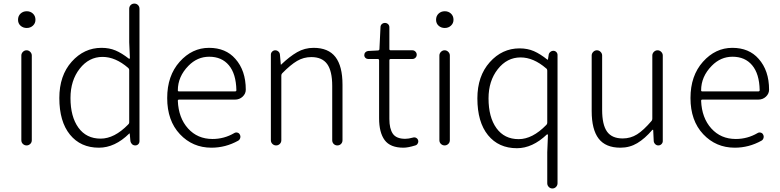

<svg xmlns="http://www.w3.org/2000/svg" viewBox="-20 -815 4371 1076"><path d="M99.6 -29.3V-503.9Q99.6 -515.6 108.4 -524.4Q117.2 -533.2 128.9 -533.2Q140.6 -533.2 149.4 -524.4Q158.2 -515.6 158.2 -503.9V-29.3Q158.2 -16.6 149.4 -8.3Q140.6 0 128.9 0Q117.2 0 108.4 -8.3Q99.6 -16.6 99.6 -29.3ZM129.9 -658.2Q109.4 -658.2 95.2 -670.9Q81.1 -683.6 81.1 -704.1Q81.1 -725.6 95.2 -738.8Q109.4 -752 129.9 -752Q150.4 -752 164.6 -738.8Q178.7 -725.6 178.7 -704.1Q178.7 -684.6 164.6 -671.4Q150.4 -658.2 129.9 -658.2Z M534.2 12.7Q431.6 12.7 372.1 -60.5Q312.5 -133.8 312.5 -265.6Q312.5 -391.6 381.8 -469.2Q451.2 -546.9 548.8 -546.9Q592.8 -546.9 627.4 -532.2Q662.1 -517.6 702.1 -486.3Q704.1 -485.4 706.1 -486.3Q708 -487.3 708 -489.3L704.1 -578.1V-765.6Q704.1 -778.3 712.4 -786.6Q720.7 -794.9 732.9 -794.9Q745.1 -794.9 753.4 -786.6Q761.7 -778.3 761.7 -765.6V-24.4Q761.7 -13.7 754.9 -6.8Q748 0 738.3 0Q727.5 0 720.2 -6.8Q712.9 -13.7 710.9 -23.4L707 -66.4Q707 -67.4 706.1 -67.4Q705.1 -67.4 704.1 -66.4Q624 12.7 534.2 12.7ZM543.9 -38.1Q621.1 -38.1 698.2 -117.2Q704.1 -122.1 704.1 -128.9V-422.9Q704.1 -429.7 698.2 -434.6Q627 -496.1 554.7 -496.1Q478.5 -496.1 426.8 -430.2Q375 -364.3 375 -265.6Q375 -161.1 419.4 -99.6Q463.9 -38.1 543.9 -38.1Z M1165 12.7Q1059.6 12.7 988.3 -63Q917 -138.7 917 -265.6Q917 -390.6 986.8 -468.8Q1056.6 -546.9 1151.4 -546.9Q1245.1 -546.9 1298.8 -485.4Q1357.4 -419.9 1357.4 -312.5Q1357.4 -290 1339.8 -273.4Q1322.3 -256.8 1296.9 -256.8H983.4Q976.6 -256.8 976.6 -250Q980.5 -154.3 1033.7 -95.2Q1086.9 -36.1 1170.9 -36.1Q1236.3 -36.1 1293 -69.3Q1300.8 -74.2 1310.5 -71.8Q1320.3 -69.3 1324.2 -60.5Q1329.1 -51.8 1326.2 -41.5Q1323.2 -31.2 1314.5 -26.4Q1244.1 12.7 1165 12.7ZM976.6 -308.6Q976.6 -302.7 983.4 -302.7H1296.9Q1304.7 -302.7 1304.7 -309.6Q1304.7 -310.5 1304.7 -310.5Q1302.7 -401.4 1262.7 -449.2Q1222.7 -497.1 1152.3 -497.1Q1085.9 -497.1 1036.1 -446.3Q976.6 -385.7 976.6 -308.6Z M1498 -29.3V-508.8Q1498 -518.6 1505.4 -525.9Q1512.7 -533.2 1522.5 -533.2Q1532.2 -533.2 1540 -526.4Q1547.9 -519.5 1548.8 -508.8L1553.7 -453.1Q1553.7 -452.1 1554.7 -452.1Q1555.7 -452.1 1555.7 -453.1Q1602.5 -498 1645 -522.5Q1687.5 -546.9 1737.3 -546.9Q1820.3 -546.9 1859.9 -495.6Q1899.4 -444.3 1899.4 -340.8V-29.3Q1899.4 -16.6 1891.1 -8.3Q1882.8 0 1870.6 0Q1858.4 0 1850.1 -8.3Q1841.8 -16.6 1841.8 -29.3V-333Q1841.8 -417 1813.5 -456.1Q1785.2 -495.1 1724.6 -495.1Q1681.6 -495.1 1645 -473.6Q1608.4 -452.1 1561.5 -404.3Q1556.6 -399.4 1556.6 -391.6V-29.3Q1556.6 -16.6 1547.9 -8.3Q1539.1 0 1527.3 0Q1515.6 0 1506.8 -8.3Q1498 -16.6 1498 -29.3Z M2241.2 12.7Q2167 12.7 2135.7 -29.8Q2104.5 -72.3 2104.5 -152.3V-476.6Q2104.5 -484.4 2096.7 -484.4H2043Q2034.2 -484.4 2027.8 -490.7Q2021.5 -497.1 2021.5 -506.3Q2021.5 -515.6 2027.8 -522Q2034.2 -528.3 2043 -529.3L2098.6 -532.2Q2106.4 -533.2 2106.4 -540L2112.3 -662.1Q2112.3 -672.9 2119.6 -679.7Q2127 -686.5 2137.2 -686.5Q2147.5 -686.5 2154.8 -679.7Q2162.1 -672.9 2162.1 -662.1V-540Q2162.1 -533.2 2169.9 -533.2H2291Q2300.8 -533.2 2308.1 -525.9Q2315.4 -518.6 2315.4 -508.3Q2315.4 -498 2308.1 -491.2Q2300.8 -484.4 2291 -484.4H2169.9Q2162.1 -484.4 2162.1 -476.6V-148.4Q2162.1 -93.8 2181.6 -65.4Q2201.2 -37.1 2251 -37.1Q2269.5 -37.1 2293.9 -43.9Q2303.7 -46.9 2312 -42.5Q2320.3 -38.1 2323.2 -29.3Q2324.2 -25.4 2324.2 -22.5Q2324.2 -16.6 2321.3 -11.7Q2317.4 -2.9 2307.6 0Q2266.6 12.7 2241.2 12.7Z M2442.4 -29.3V-503.9Q2442.4 -515.6 2451.2 -524.4Q2460 -533.2 2471.7 -533.2Q2483.4 -533.2 2492.2 -524.4Q2501 -515.6 2501 -503.9V-29.3Q2501 -16.6 2492.2 -8.3Q2483.4 0 2471.7 0Q2460 0 2451.2 -8.3Q2442.4 -16.6 2442.4 -29.3ZM2472.7 -658.2Q2452.1 -658.2 2438 -670.9Q2423.8 -683.6 2423.8 -704.1Q2423.8 -725.6 2438 -738.8Q2452.1 -752 2472.7 -752Q2493.2 -752 2507.3 -738.8Q2521.5 -725.6 2521.5 -704.1Q2521.5 -684.6 2507.3 -671.4Q2493.2 -658.2 2472.7 -658.2Z M3046.9 211.9V38.1L3050.8 -58.6Q3050.8 -60.5 3048.8 -61.5Q3046.9 -62.5 3044.9 -61.5Q2963.9 15.6 2877 15.6Q2774.4 15.6 2714.8 -57.6Q2655.3 -130.9 2655.3 -263.7Q2655.3 -388.7 2724.6 -466.3Q2793.9 -543.9 2891.6 -543.9Q2936.5 -543.9 2972.2 -528.3Q3007.8 -512.7 3047.9 -480.5Q3048.8 -480.5 3049.8 -480.5Q3050.8 -480.5 3050.8 -481.4L3054.7 -506.8Q3055.7 -516.6 3063.5 -523.4Q3071.3 -530.3 3081.1 -530.3Q3090.8 -530.3 3097.7 -523.4Q3104.5 -516.6 3104.5 -506.8V211.9Q3104.5 223.6 3096.2 232.4Q3087.9 241.2 3075.7 241.2Q3063.5 241.2 3055.2 232.4Q3046.9 223.6 3046.9 211.9ZM2886.7 -35.2Q2963.9 -35.2 3041 -114.3Q3046.9 -119.1 3046.9 -127V-419.9Q3046.9 -427.7 3041 -431.6Q2969.7 -493.2 2897.5 -493.2Q2821.3 -493.2 2769.5 -427.2Q2717.8 -361.3 2717.8 -263.7Q2717.8 -158.2 2762.2 -96.7Q2806.6 -35.2 2886.7 -35.2Z M3457 12.7Q3374 12.7 3335 -38.1Q3295.9 -88.9 3295.9 -192.4V-503.9Q3295.9 -515.6 3304.7 -524.4Q3313.5 -533.2 3325.2 -533.2Q3336.9 -533.2 3345.7 -524.4Q3354.5 -515.6 3354.5 -503.9V-199.2Q3354.5 -116.2 3381.8 -77.6Q3409.2 -39.1 3469.7 -39.1Q3513.7 -39.1 3550.3 -62Q3586.9 -85 3631.8 -137.7Q3635.7 -142.6 3635.7 -150.4V-503.9Q3635.7 -515.6 3644.5 -524.4Q3653.3 -533.2 3665 -533.2Q3676.8 -533.2 3685.5 -524.4Q3694.3 -515.6 3694.3 -503.9V-24.4Q3694.3 -14.6 3687 -7.3Q3679.7 0 3669.4 0Q3659.2 0 3651.9 -7.3Q3644.5 -14.6 3643.6 -24.4L3640.6 -86.9Q3639.6 -87.9 3638.2 -87.9Q3636.7 -87.9 3635.7 -86.9Q3593.8 -38.1 3551.3 -12.7Q3508.8 12.7 3457 12.7Z M4097.7 12.7Q3992.2 12.7 3920.9 -63Q3849.6 -138.7 3849.6 -265.6Q3849.6 -390.6 3919.4 -468.8Q3989.3 -546.9 4084 -546.9Q4177.7 -546.9 4231.4 -485.4Q4290 -419.9 4290 -312.5Q4290 -290 4272.5 -273.4Q4254.9 -256.8 4229.5 -256.8H3916Q3909.2 -256.8 3909.2 -250Q3913.1 -154.3 3966.3 -95.2Q4019.5 -36.1 4103.5 -36.1Q4168.9 -36.1 4225.6 -69.3Q4233.4 -74.2 4243.2 -71.8Q4252.9 -69.3 4256.8 -60.5Q4261.7 -51.8 4258.8 -41.5Q4255.9 -31.2 4247.1 -26.4Q4176.8 12.7 4097.7 12.7ZM3909.2 -308.6Q3909.2 -302.7 3916 -302.7H4229.5Q4237.3 -302.7 4237.3 -309.6Q4237.3 -310.5 4237.3 -310.5Q4235.4 -401.4 4195.3 -449.2Q4155.3 -497.1 4085 -497.1Q4018.6 -497.1 3968.8 -446.3Q3909.2 -385.7 3909.2 -308.6Z"/></svg>

Font: irohamaru Light
Style: Regular
Weight: 200
Designer: [Source Han Sans]
Ryoko NISHIZUKA  (kana & ideographs); Paul D. Hunt (Latin, Greek & Cyrillic); Wenlong ZHANG  (bopomofo
Version: Version 1.01